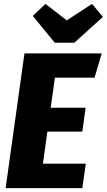

<svg xmlns="http://www.w3.org/2000/svg" viewBox="-20 -969 550 989"><path d="M467 -569H263L241 -414H421L404 -291H224L201 -126H422L404 0H9L106 -694H504ZM510 -882 363 -749H262L149 -887L214 -949L324 -864L454 -949Z"/></svg>

Font: Fira Sans Condensed ExtraBold
Style: Italic
Weight: 800
Width: 3
Italic angle: -8°
Designer: bBox Type GmbH & Carrois Corporate GbR & Edenspiekermann AG
Foundry: bBox Type GmbH & Carrois Corporate GbR & Edenspiekermann AG
Version: Version 4.301